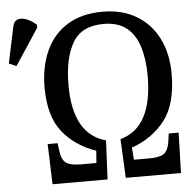

<svg xmlns="http://www.w3.org/2000/svg" viewBox="-155 -779 844 831"><g transform="rotate(-5 267.0 -363.0)"><path d="M40 0 34 -175H77L82 -139Q87 -101 106.5 -88Q126 -75 171 -75H237L241 -128Q149 -160 95.5 -228Q42 -296 42 -420Q42 -510 73.5 -579Q105 -648 167 -686.5Q229 -725 320 -725Q405 -725 466.5 -688.5Q528 -652 561.5 -586Q595 -520 595 -431Q595 -301 541 -230.5Q487 -160 396 -128L400 -75H468Q512 -75 530.5 -88Q549 -101 555 -139L560 -175H603L598 0H358L350 -169Q491 -207 491 -432Q491 -502 474.5 -556.5Q458 -611 420.5 -641.5Q383 -672 320 -672Q224 -672 185 -604.5Q146 -537 146 -421Q146 -207 287 -169L279 0ZM-71 -523 -103 -537 -70 -693Q-65 -719 -47 -724Q-29 -729 -7 -719.5Q15 -710 33 -693V-681Z"/></g></svg>

Font: Noto Serif Condensed
Style: Regular
Weight: 400
Width: 3
Designer: Monotype Design Team
Foundry: Monotype Imaging Inc.
Version: Version 2.013; ttfautohint (v1.8.4.7-5d5b)